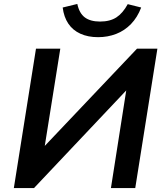

<svg xmlns="http://www.w3.org/2000/svg" viewBox="-20 -951 833 971"><path d="M50 0 162 -705H285L204 -198L194 -200L673 -705H776L664 0H541L621 -510L631 -507L152 0ZM476 -763Q425 -763 386.5 -780.5Q348 -798 325.5 -831.5Q303 -865 297 -913L371 -931Q381 -884 409 -863Q437 -842 486 -842Q536 -842 568.5 -863Q601 -884 626 -930L694 -913Q675 -863 642.5 -829.5Q610 -796 567.5 -779.5Q525 -763 476 -763Z"/></svg>

Font: Nunito Sans 9pt
Style: Bold Italic
Weight: 700
Italic angle: -9°
Version: Version 3.101;gftools[0.9.27]